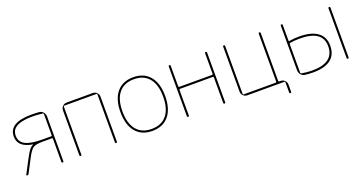

<svg xmlns="http://www.w3.org/2000/svg" viewBox="-35 -1113 3443 1816"><g transform="rotate(-20 1686.5 -205.0)"><path d="M80 -388Q80 -328 133.5 -299Q187 -270 304 -270H393Q401 -270 401 -278V-491Q401 -498 393 -500Q333 -507 287 -507Q244 -507 210 -501.5Q176 -496 155 -488.5Q134 -481 118.5 -469Q103 -457 96 -447.5Q89 -438 85 -424Q81 -410 80.5 -404Q80 -398 80 -388ZM54 0Q50 0 48 -3Q46 -6 48 -10L122 -150Q150 -204 167.5 -225Q185 -246 206 -255Q207 -255 207 -256Q207 -257 206 -257Q60 -280 60 -388Q60 -527 287 -527Q326 -527 364 -524Q388 -522 404.5 -503.5Q421 -485 421 -460V-10Q421 0 411 0Q401 0 401 -10V-241Q401 -250 393 -250H304Q232 -250 205 -232.5Q178 -215 141 -144L71 -10Q66 0 54 0Z M582 -10V-463Q582 -486 599 -503Q616 -520 639 -520H903Q926 -520 943 -503Q960 -486 960 -463V-10Q960 0 950 0Q940 0 940 -10V-491Q940 -500 931 -500H611Q602 -500 602 -491V-10Q602 0 592 0Q582 0 582 -10Z M1464 -445.5Q1411 -510 1312 -510Q1213 -510 1160 -445.5Q1107 -381 1107 -260Q1107 -139 1160 -74.5Q1213 -10 1312 -10Q1411 -10 1464 -74.5Q1517 -139 1517 -260Q1517 -381 1464 -445.5ZM1478 -60.5Q1419 10 1312 10Q1205 10 1146 -60.5Q1087 -131 1087 -260Q1087 -389 1146 -459.5Q1205 -530 1312 -530Q1419 -530 1478 -459.5Q1537 -389 1537 -260Q1537 -131 1478 -60.5Z M1664 -10V-510Q1664 -520 1674 -520Q1684 -520 1684 -510V-303Q1684 -295 1692 -295H2022Q2030 -295 2030 -303V-510Q2030 -520 2040 -520Q2050 -520 2050 -510V-10Q2050 0 2040 0Q2030 0 2030 -10V-266Q2030 -275 2022 -275H1692Q1684 -275 1684 -266V-10Q1684 0 1674 0Q1664 0 1664 -10Z M2269 0Q2246 0 2229 -17Q2212 -34 2212 -57V-510Q2212 -520 2222 -520Q2232 -520 2232 -510V-28Q2232 -20 2241 -20H2561Q2570 -20 2570 -28V-510Q2570 -520 2580 -520Q2590 -520 2590 -510V-28Q2590 -20 2598 -20H2613Q2636 -20 2653 -3Q2670 14 2670 37V110Q2670 120 2660 120Q2650 120 2650 110V9Q2650 0 2641 0Z M3272 -10V-510Q3272 -520 3282 -520Q3292 -520 3292 -510V-10Q3292 0 3282 0Q3272 0 3272 -10ZM2927 -10Q3147 -10 3147 -175Q3147 -335 2917 -335Q2867 -335 2821 -327Q2812 -325 2812 -316V-30Q2812 -22 2821 -20Q2878 -10 2927 -10ZM2917 -355Q3042 -355 3104.5 -308Q3167 -261 3167 -175Q3167 10 2927 10Q2891 10 2848 5Q2824 2 2808 -17.5Q2792 -37 2792 -62V-510Q2792 -520 2802 -520Q2812 -520 2812 -510V-354Q2812 -345 2821 -347Q2867 -355 2917 -355Z"/></g></svg>

Font: Rounded Mplus 1c Thin
Style: Regular
Weight: 250
Version: Version 1.059.20150529